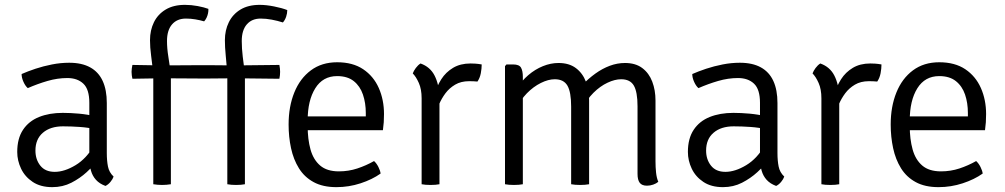

<svg xmlns="http://www.w3.org/2000/svg" viewBox="-20 -759 4140 791"><path d="M51 -133Q51 -188.5 74.8 -224.2Q98.5 -260 140.8 -277Q183 -294 238.5 -294Q269.5 -294 305.5 -290.8Q341.5 -287.5 373.5 -279.5V-226.5Q344 -233.5 308.8 -236Q273.5 -238.5 239.5 -238.5Q187.5 -238.5 156.8 -212.2Q126 -186 126 -138.5Q126 -102 146.2 -76.5Q166.5 -51 205.5 -51Q245.5 -51 291.2 -78.5Q337 -106 368.5 -162L381 -94.5Q364 -74.5 336.8 -49.5Q309.5 -24.5 274 -6.2Q238.5 12 195.5 12Q147 12 114.8 -9.5Q82.5 -31 66.8 -64.2Q51 -97.5 51 -133ZM448 -31.5Q444.5 -21 435.2 -9.8Q426 1.5 414.5 7Q390 -2 375.5 -18Q361 -34 354.8 -55.8Q348.5 -77.5 348 -103.5V-335.5Q348 -391 323.5 -414.2Q299 -437.5 257.5 -437.5Q217 -437.5 175.8 -425.5Q134.5 -413.5 94.5 -396Q84.5 -404.5 76.8 -421.5Q69 -438.5 69 -454Q94 -465 126.2 -475.8Q158.5 -486.5 194.2 -493.5Q230 -500.5 265 -500.5Q317 -500.5 351.5 -481.5Q386 -462.5 403 -425.5Q420 -388.5 420 -334.5V-128.5Q420 -97 424.8 -73Q429.5 -49 448 -31.5Z M646 -489.5 809.5 -490.5H835.5L951 -489.5L1131 -491.5Q1134 -476 1134 -463Q1134 -449 1131 -434.5L951.5 -436.5L835.5 -435.5H809.5L646.5 -436.5L525.5 -434.5Q524 -441.5 523 -448.2Q522 -455 522 -463Q522 -471 523 -477.2Q524 -483.5 525.5 -491.5ZM916.5 -457.5Q913.5 -495 910 -529.8Q906.5 -564.5 906.5 -593.5Q906.5 -634.5 922.8 -667.5Q939 -700.5 971 -719.8Q1003 -739 1050 -739Q1076.5 -739 1109.2 -732.5Q1142 -726 1163.5 -717.5Q1163.5 -704 1158.8 -690Q1154 -676 1145.5 -666.5Q1123.5 -673.5 1099.8 -678Q1076 -682.5 1054 -682.5Q1017.5 -682.5 996.8 -658.5Q976 -634.5 976 -590Q976 -559.5 980 -526Q984 -492.5 989 -455.5V0Q973.5 3 952.5 3Q932.5 3 916.5 0ZM611.5 -457.5Q607 -496 602.5 -530.2Q598 -564.5 598 -593.5Q598 -634.5 614.2 -667.5Q630.5 -700.5 662.8 -719.8Q695 -739 742 -739Q768 -739 794.5 -734Q821 -729 838.5 -722.5Q839 -713.5 837 -704Q835 -694.5 831 -686Q827 -677.5 821 -671Q804 -676 785 -679.2Q766 -682.5 746 -682.5Q709.5 -682.5 688.8 -658.5Q668 -634.5 668 -590Q668 -559.5 673.5 -526Q679 -492.5 684 -455.5V0Q676 1.5 666.2 2.2Q656.5 3 647.5 3Q639 3 629.5 2.2Q620 1.5 611.5 0Z M1214 -222.5V-279.5H1487V-293.5Q1487 -335 1475.2 -369.5Q1463.5 -404 1437.5 -424.8Q1411.5 -445.5 1369 -445.5Q1310 -445.5 1278.8 -395.2Q1247.5 -345 1247.5 -263V-239.5Q1247.5 -185.5 1259.2 -143.2Q1271 -101 1299 -77Q1327 -53 1376 -53Q1416 -53 1452.2 -65Q1488.5 -77 1521 -95.5Q1531.5 -86 1539 -71Q1546.5 -56 1548 -44Q1513.5 -19.5 1465.5 -3.8Q1417.5 12 1366 12Q1310 12 1272 -8.8Q1234 -29.5 1211.5 -65.8Q1189 -102 1179 -148.5Q1169 -195 1169 -246Q1169 -320 1192.5 -378Q1216 -436 1260.8 -469.2Q1305.5 -502.5 1369 -502.5Q1433.5 -502.5 1476.2 -473.8Q1519 -445 1540.5 -396.5Q1562 -348 1562 -289Q1562 -270 1561 -255.5Q1560 -241 1557.5 -222.5Z M1964.5 -493.5Q1964.5 -476.5 1960.8 -457Q1957 -437.5 1947 -423Q1939 -424 1930 -424.2Q1921 -424.5 1912.5 -424.5Q1879 -424.5 1855 -410.2Q1831 -396 1815 -374.5Q1799 -353 1789.2 -329.5Q1779.5 -306 1775 -287L1761.5 -303.5Q1761.5 -335.5 1770.5 -369.5Q1779.5 -403.5 1798 -432.5Q1816.5 -461.5 1846.5 -479.5Q1876.5 -497.5 1918.5 -497.5Q1927 -497.5 1938.8 -496.8Q1950.5 -496 1964.5 -493.5ZM1680.5 -456.5Q1684 -466.5 1693 -478.8Q1702 -491 1712.5 -497.5Q1752 -483.5 1770.2 -448Q1788.5 -412.5 1790.5 -361.5V0Q1783.5 1.5 1774 2.2Q1764.5 3 1754 3Q1743 3 1733.5 2.2Q1724 1.5 1717 0V-354Q1717 -391.5 1705.5 -417.2Q1694 -443 1680.5 -456.5Z M2094 -493.5Q2119 -493.5 2126.5 -480.2Q2134 -467 2134 -442V0Q2127 1.5 2117.5 2.2Q2108 3 2097.5 3Q2086.5 3 2077 2.2Q2067.5 1.5 2060.5 0V-486.5L2066.5 -493.5ZM2333 -320Q2333 -379.5 2317.8 -406Q2302.5 -432.5 2265.5 -432.5Q2239 -432.5 2208.2 -417.2Q2177.5 -402 2150.8 -374.8Q2124 -347.5 2107.5 -310.5V-392.5Q2128.5 -425.5 2156.5 -449.5Q2184.5 -473.5 2216.8 -486.5Q2249 -499.5 2281 -499.5Q2324.5 -499.5 2352.5 -478.5Q2380.5 -457.5 2393.8 -422.5Q2407 -387.5 2407 -345.5V0Q2399.5 1.5 2390 2.2Q2380.5 3 2370.5 3Q2359.5 3 2350 2.2Q2340.5 1.5 2333 0ZM2606.5 -321Q2606.5 -380.5 2591.2 -406.5Q2576 -432.5 2539 -432.5Q2513 -432.5 2482.8 -418.2Q2452.5 -404 2425 -376.8Q2397.5 -349.5 2378.5 -310V-408.5Q2404.5 -435.5 2433 -456Q2461.5 -476.5 2492.2 -488Q2523 -499.5 2555 -499.5Q2598.5 -499.5 2626.2 -478.5Q2654 -457.5 2667.2 -422.5Q2680.5 -387.5 2680.5 -345V-95Q2680.5 -70.5 2682.8 -48.5Q2685 -26.5 2692 -10Q2684 -3 2671.2 1.5Q2658.5 6 2645.5 6Q2624.5 6 2615.5 -6Q2606.5 -18 2606.5 -42.5Z M2814 -133Q2814 -188.5 2837.8 -224.2Q2861.5 -260 2903.8 -277Q2946 -294 3001.5 -294Q3032.5 -294 3068.5 -290.8Q3104.5 -287.5 3136.5 -279.5V-226.5Q3107 -233.5 3071.8 -236Q3036.5 -238.5 3002.5 -238.5Q2950.5 -238.5 2919.8 -212.2Q2889 -186 2889 -138.5Q2889 -102 2909.2 -76.5Q2929.5 -51 2968.5 -51Q3008.5 -51 3054.2 -78.5Q3100 -106 3131.5 -162L3144 -94.5Q3127 -74.5 3099.8 -49.5Q3072.5 -24.5 3037 -6.2Q3001.5 12 2958.5 12Q2910 12 2877.8 -9.5Q2845.5 -31 2829.8 -64.2Q2814 -97.5 2814 -133ZM3211 -31.5Q3207.5 -21 3198.2 -9.8Q3189 1.5 3177.5 7Q3153 -2 3138.5 -18Q3124 -34 3117.8 -55.8Q3111.5 -77.5 3111 -103.5V-335.5Q3111 -391 3086.5 -414.2Q3062 -437.5 3020.5 -437.5Q2980 -437.5 2938.8 -425.5Q2897.5 -413.5 2857.5 -396Q2847.5 -404.5 2839.8 -421.5Q2832 -438.5 2832 -454Q2857 -465 2889.2 -475.8Q2921.5 -486.5 2957.2 -493.5Q2993 -500.5 3028 -500.5Q3080 -500.5 3114.5 -481.5Q3149 -462.5 3166 -425.5Q3183 -388.5 3183 -334.5V-128.5Q3183 -97 3187.8 -73Q3192.5 -49 3211 -31.5Z M3611.5 -493.5Q3611.5 -476.5 3607.8 -457Q3604 -437.5 3594 -423Q3586 -424 3577 -424.2Q3568 -424.5 3559.5 -424.5Q3526 -424.5 3502 -410.2Q3478 -396 3462 -374.5Q3446 -353 3436.2 -329.5Q3426.5 -306 3422 -287L3408.5 -303.5Q3408.5 -335.5 3417.5 -369.5Q3426.5 -403.5 3445 -432.5Q3463.5 -461.5 3493.5 -479.5Q3523.5 -497.5 3565.5 -497.5Q3574 -497.5 3585.8 -496.8Q3597.5 -496 3611.5 -493.5ZM3327.5 -456.5Q3331 -466.5 3340 -478.8Q3349 -491 3359.5 -497.5Q3399 -483.5 3417.2 -448Q3435.5 -412.5 3437.5 -361.5V0Q3430.5 1.5 3421 2.2Q3411.5 3 3401 3Q3390 3 3380.5 2.2Q3371 1.5 3364 0V-354Q3364 -391.5 3352.5 -417.2Q3341 -443 3327.5 -456.5Z M3694.5 -222.5V-279.5H3967.5V-293.5Q3967.5 -335 3955.8 -369.5Q3944 -404 3918 -424.8Q3892 -445.5 3849.5 -445.5Q3790.5 -445.5 3759.2 -395.2Q3728 -345 3728 -263V-239.5Q3728 -185.5 3739.8 -143.2Q3751.5 -101 3779.5 -77Q3807.5 -53 3856.5 -53Q3896.5 -53 3932.8 -65Q3969 -77 4001.5 -95.5Q4012 -86 4019.5 -71Q4027 -56 4028.5 -44Q3994 -19.5 3946 -3.8Q3898 12 3846.5 12Q3790.5 12 3752.5 -8.8Q3714.5 -29.5 3692 -65.8Q3669.5 -102 3659.5 -148.5Q3649.5 -195 3649.5 -246Q3649.5 -320 3673 -378Q3696.5 -436 3741.2 -469.2Q3786 -502.5 3849.5 -502.5Q3914 -502.5 3956.8 -473.8Q3999.5 -445 4021 -396.5Q4042.5 -348 4042.5 -289Q4042.5 -270 4041.5 -255.5Q4040.5 -241 4038 -222.5Z"/></svg>

Font: Signika Light Light
Style: Regular
Weight: 300
Version: Version 2.001